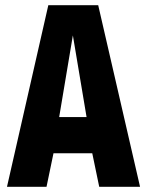

<svg xmlns="http://www.w3.org/2000/svg" viewBox="-20 -723 569 743"><path d="M7 0 167 -703H360L522 0H364L337 -130H187L160 0ZM209 -270H315L262 -586Z"/></svg>

Font: Georama SemiCondensed
Style: Bold
Weight: 700
Width: 4
Designer: Jean-Baptiste Levee
Foundry: Production Type
Version: Version 1.000